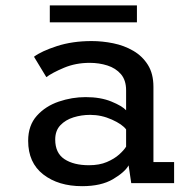

<svg xmlns="http://www.w3.org/2000/svg" viewBox="-20 -660 690 692"><path d="M276 11Q190.5 11 136 -31.2Q81.5 -73.5 81.5 -152.5Q81.5 -208 112.8 -242.8Q144 -277.5 191.8 -293.8Q239.5 -310 288.5 -310Q342.5 -310 381.5 -294Q420.5 -278 434.5 -262.5V-334.5Q434.5 -371 415.8 -392.8Q397 -414.5 367 -424Q337 -433.5 303.5 -433.5Q253 -433.5 210.8 -415.8Q168.5 -398 147 -382L102.5 -455.5Q129 -475.5 185 -493.8Q241 -512 310.5 -512Q349 -512 388.2 -504Q427.5 -496 460.2 -477Q493 -458 513 -426.2Q533 -394.5 533 -347V-76H607.5V0H453L443.5 -64Q430 -39.5 387.2 -14.2Q344.5 11 276 11ZM300.5 -64.5Q338 -64.5 365 -76Q392 -87.5 409.5 -103.2Q427 -119 434.5 -131.5V-193.5Q421 -212 383.2 -229Q345.5 -246 305 -246Q273.5 -246 244.8 -237Q216 -228 197.5 -208.5Q179 -189 179 -157Q179 -108.5 212.2 -86.5Q245.5 -64.5 300.5 -64.5ZM159.5 -579.5V-640.5H473.5V-579.5Z"/></svg>

Font: Trispace
Style: Regular
Weight: 400
Designer: Tyler Finck
Foundry: Etcetera Type Company
Version: Version 1.210; ttfautohint (v1.8.3)